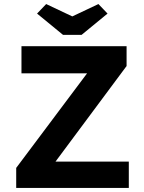

<svg xmlns="http://www.w3.org/2000/svg" viewBox="-20 -928 713 948"><path d="M60 0V-99L410 -566H86V-700H605V-602L254 -130H616V0ZM291 -756 163 -861 208 -908 337 -847 466 -908 511 -861 383 -756Z"/></svg>

Font: Lexend SemiBold
Style: Regular
Weight: 600
Designer: Bonnie Shaver-Troup, Thomas Jockin
Foundry: Lexend
Version: Version 1.005; ttfautohint (v1.8.3)